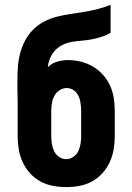

<svg xmlns="http://www.w3.org/2000/svg" viewBox="-20 -755 540 783"><path d="M250 8Q223 8 196 3Q169 -2 145 -15Q121 -28 102.5 -48.5Q84 -69 72.5 -94Q61 -119 56.5 -146Q52 -173 52 -200V-302Q52 -323 52 -344Q52 -365 51 -386V-388Q51 -397 51 -406.5Q51 -416 51 -426Q51 -454 53 -482Q55 -510 62 -537Q69 -564 82 -589Q95 -614 115 -634Q135 -654 160 -667Q185 -680 212.5 -687Q240 -694 267.5 -698Q295 -702 323 -706.5Q351 -711 378 -718Q405 -725 431 -735V-621Q414 -611 395 -605Q376 -599 356.5 -595Q337 -591 317 -589.5Q297 -588 277.5 -585Q258 -582 239.5 -574Q221 -566 207 -552Q193 -538 185 -519.5Q177 -501 175 -481Q191 -497 213 -503.5Q235 -510 257 -510Q284 -510 310 -503.5Q336 -497 359 -483.5Q382 -470 400 -450Q418 -430 429 -405.5Q440 -381 444 -354.5Q448 -328 448 -302V-200Q448 -173 443.5 -146Q439 -119 427.5 -94Q416 -69 397.5 -48.5Q379 -28 355 -15Q331 -2 304 3Q277 8 250 8ZM250 -106Q266 -106 279.5 -115.5Q293 -125 299.5 -139Q306 -153 308.5 -168.5Q311 -184 311 -200V-302Q311 -312 310 -322.5Q309 -333 307 -343Q305 -353 300.5 -362.5Q296 -372 289.5 -379.5Q283 -387 273 -391.5Q263 -396 253 -396Q237 -396 223 -387Q209 -378 201.5 -363.5Q194 -349 191.5 -333Q189 -317 189 -302V-200Q189 -184 191.5 -168.5Q194 -153 200.5 -139Q207 -125 220.5 -115.5Q234 -106 250 -106Z"/></svg>

Font: Iosevka Slab Heavy
Style: Regular
Weight: 900
Monospace: yes
Designer: Belleve Invis
Foundry: Belleve Invis
Version: Version 11.1.0; ttfautohint (v1.8.3)